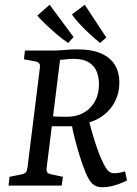

<svg xmlns="http://www.w3.org/2000/svg" viewBox="-20 -782 578 809"><path d="M16 0 20 -37 70 -47Q84 -50 89 -56Q94 -62 96 -78L148 -496Q150 -509 145.5 -514.5Q141 -520 131 -523L81 -532L85 -569H198Q227 -569 252.5 -571.5Q278 -574 305 -574Q367 -574 406.5 -556.5Q446 -539 464.5 -507.5Q483 -476 483 -435Q483 -390 463.5 -352.5Q444 -315 407 -290Q370 -265 318 -259L292 -250H186L190 -293Q205 -291 225.5 -290.5Q246 -290 261 -290Q323 -290 360 -328Q397 -366 397 -428Q397 -455 388 -479Q379 -503 355.5 -518.5Q332 -534 289 -534Q274 -534 258 -532Q242 -530 233 -530L176 -70Q176 -63 178.5 -57Q181 -51 194 -48L245 -37L240 0ZM412 7Q385 7 369.5 -7.5Q354 -22 340 -57Q328 -86 317 -121Q306 -156 296.5 -193Q287 -230 280 -266L352 -284Q366 -227 382.5 -177Q399 -127 414 -97Q426 -72 436 -62Q446 -52 462 -52Q481 -52 507 -60L515 -22Q496 -11 466 -2Q436 7 412 7ZM428 -624 402 -601Q383 -616 360 -637Q337 -658 316.5 -680Q296 -702 283 -721L337 -762ZM290 -626 267 -601Q246 -615 221.5 -635.5Q197 -656 174.5 -677.5Q152 -699 137 -716L189 -762Z"/></svg>

Font: Yrsa
Style: Italic
Weight: 400
Italic angle: -7.10001°
Designer: Anna Giedrys (Yrsa+Rasa design), David Brezina (Yrsa art-direction, Rasa art-direction, design)
Foundry: Rosetta Type Foundry
Version: Version 2.004